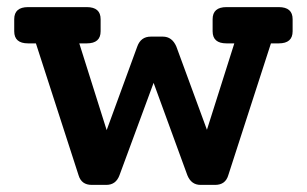

<svg xmlns="http://www.w3.org/2000/svg" viewBox="-20 -520 863 540"><path d="M764 -500Q803 -500 803 -466V-432Q803 -398 764 -398H742L622 -27Q614 0 585 0H544Q518 0 507 -27L412 -287L316 -27Q306 0 279 0H238Q209 0 201 -27L81 -398H59Q20 -398 20 -432V-466Q20 -500 59 -500H224Q263 -500 263 -466V-432Q263 -398 224 -398H203L280 -154L366 -389Q376 -417 404 -417H438Q464 -417 476 -389L562 -155L639 -398H617Q578 -398 578 -432V-466Q578 -500 617 -500Z"/></svg>

Font: Solway Medium
Style: Regular
Weight: 500
Designer: Mariya V. Pigoulevskaya
Foundry: The Northern Block Ltd.
Version: Version 1.000;hotconv 1.0.109;makeotfexe 2.5.65596